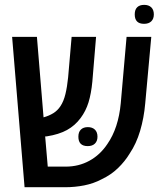

<svg xmlns="http://www.w3.org/2000/svg" viewBox="-20 -785 681 805"><path d="M83 0 30.8 -630.4H134.8L162.6 -293Q185.5 -299.3 203.6 -310.5Q221.7 -321.8 233.4 -339.8Q247.1 -360.4 254.4 -390.9Q261.7 -421.4 265.6 -460.4L280.3 -630.4H382.8L367.2 -442.9Q362.3 -392.1 351.1 -355.7Q339.8 -319.3 317.9 -290Q294.4 -258.3 260.5 -239.7Q226.6 -221.2 176.8 -213.4Q174.8 -213.4 173.1 -213.1Q171.4 -212.9 169.4 -212.9L180.2 -86.4H255.4Q310.1 -86.4 355 -111.1Q399.9 -135.7 430.2 -181.2Q476.6 -248 486.3 -352.1L510.7 -630.4H614.3L588.9 -351.6Q583.5 -290 567.4 -236.1Q551.3 -182.1 523.9 -141.6Q503.9 -108.4 474.6 -80.1Q445.3 -51.8 405.8 -33.2Q372.6 -15.6 333.5 -7.8Q294.4 0 252 0ZM347.7 -172.4Q308.6 -172.4 308.6 -211.9Q308.6 -231.4 319.1 -241.7Q329.6 -252 348.1 -252Q367.2 -252 377.9 -241.5Q388.7 -231 388.7 -211.9Q388.7 -193.4 377.9 -182.9Q367.2 -172.4 347.7 -172.4ZM584 -685.1Q544.9 -685.1 544.9 -724.6Q544.9 -744.6 555.2 -754.6Q565.4 -764.6 584.5 -764.6Q603.5 -764.6 614.3 -754.2Q625 -743.7 625 -724.6Q625 -706.1 614.3 -695.6Q603.5 -685.1 584 -685.1Z"/></svg>

Font: Open Sans
Style: Regular
Weight: 600
Width: 3
Foundry: Ascender Corporation
Version: Version 1.000